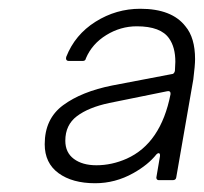

<svg xmlns="http://www.w3.org/2000/svg" viewBox="-20 -793 466 438"><path d="M82 -464Q82 -522 124 -553Q166 -584 236 -598L372 -624Q377 -624 379 -631L380 -652Q380 -685 366 -705Q347 -733 292 -733Q255 -733 222.5 -713Q190 -693 176 -660Q175 -654 169 -654H137Q133 -654 131.5 -656.5Q130 -659 131 -663Q151 -714 198 -743.5Q245 -773 300 -773Q372 -773 403 -733Q425 -707 425 -658Q425 -644 421 -612L382 -388Q381 -382 374 -382H343Q339 -382 337.5 -384.5Q336 -387 337 -390L345 -437V-439Q345 -443 342.5 -443.5Q340 -444 337 -441Q318 -417 284 -398Q243 -375 197 -375Q145 -375 113.5 -398Q82 -421 82 -464ZM269 -431Q347 -466 369 -578V-580Q369 -586 362 -585L229 -558Q182 -548 155.5 -528Q129 -508 129 -472Q129 -445 148.5 -430.5Q168 -416 200 -416Q235 -416 269 -431Z"/></svg>

Font: Open Sauce Two Light Italic
Style: Regular
Weight: 300
Italic angle: -10°
Designer: Alfredo Marco Pradil
Foundry: Creative Sauce Fz LLC
Version: Version 1.477